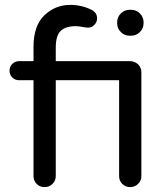

<svg xmlns="http://www.w3.org/2000/svg" viewBox="-20 -760 681 785"><path d="M208 -510H515Q534 -508 546 -495.5Q558 -483 558 -464V-40Q558 -21 544.5 -8Q531 5 512 5Q493 5 480 -8Q467 -21 467 -40V-432H208V-40Q208 -21 194.5 -8Q181 5 162 5Q143 5 130 -8Q117 -21 117 -40V-432H58Q42 -432 30.5 -443Q19 -454 19 -471Q19 -488 30.5 -499Q42 -510 58 -510H117V-568Q117 -655 161.5 -697.5Q206 -740 267 -740Q314 -740 354 -720Q377 -708 377 -685Q377 -670 366 -658.5Q355 -647 340 -647Q332 -647 316 -650Q300 -653 290 -653Q249 -653 228.5 -634Q208 -615 208 -565ZM567 -669V-665Q567 -644 552 -629Q537 -614 516 -614H510Q489 -614 474 -629Q459 -644 459 -665V-669Q459 -690 474 -705Q489 -720 510 -720H516Q537 -720 552 -705Q567 -690 567 -669Z"/></svg>

Font: Varela Round
Style: Regular
Weight: 400
Designer: Joe Prince
Foundry: Joe Prince
Version: Version 1.000